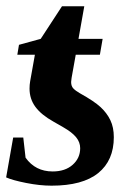

<svg xmlns="http://www.w3.org/2000/svg" viewBox="-25 -583 413 613"><path d="M202.1 -321.3Q202.1 -308.1 209 -300.8Q215.8 -293.5 229.5 -285.6Q275.9 -259.8 296.1 -241Q316.4 -222.2 327.4 -199.2Q338.4 -176.3 338.4 -145Q338.4 -70.8 288.6 -30.5Q238.8 9.8 139.6 9.8Q102.1 9.8 58.8 1.2Q15.6 -7.3 -5.4 -16.6L17.1 -144H49.3L56.6 -79.6Q87.9 -35.6 143.1 -35.6Q183.1 -35.6 207 -56.9Q231 -78.1 231 -109.9Q231 -128.9 218 -144.8Q205.1 -160.6 177.7 -176.3L145.5 -194.8Q106.9 -216.3 88.1 -241.7Q69.3 -267.1 69.3 -300.3Q69.3 -312.5 71.3 -323.7L86.4 -408.2H30.3L35.6 -439.9L105 -459L172.9 -563H244.1L225.6 -459H302.7L293.9 -408.2H216.8L203.6 -334.5Z"/></svg>

Font: Liberation Serif
Style: Bold Italic
Weight: 700
Italic angle: -16.333°
Designer: Steve Matteson
Foundry: Ascender Corporation
Version: Version 2.1.5